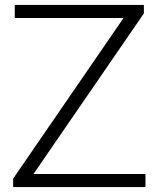

<svg xmlns="http://www.w3.org/2000/svg" viewBox="-20 -760 644 780"><path d="M33.5 0V-34.5L493 -703L499 -687H40V-740H564.5V-705.5L105 -37L99.5 -53H571V0Z"/></svg>

Font: Encode Sans SemiExpanded Light
Style: Regular
Weight: 300
Width: 6
Designer: Multiple Designers
Foundry: Impallari Type
Version: Version 3.002